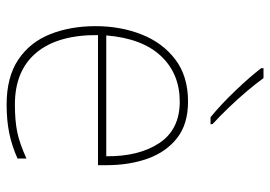

<svg xmlns="http://www.w3.org/2000/svg" viewBox="-138 -668 816 580"><g transform="rotate(90 270.0 -378.0)"><path d="M287 -538Q355 -538 397 -505Q439 -472 459 -416.5Q479 -361 479 -291V-266H86Q85 -145 139 -80Q193 -15 296 -15Q344 -15 378.5 -22Q413 -29 459 -50V-23Q421 -6 382.5 2Q344 10 296 10Q213 10 160.5 -25Q108 -60 83.5 -121Q59 -182 59 -259Q59 -334 84 -397.5Q109 -461 159.5 -499.5Q210 -538 287 -538ZM287 -513Q203 -513 149.5 -456.5Q96 -400 87 -291H452Q453 -390 412 -451.5Q371 -513 287 -513ZM216 -766Q231 -745 255 -716.5Q279 -688 306 -660Q333 -632 355 -612V-606H334Q294 -639 253 -682Q212 -725 186 -759V-766Z"/></g></svg>

Font: Noto Sans Thaana Thin
Style: Regular
Weight: 100
Designer: David Williams
Foundry: Google Inc.
Version: Version 3.001; ttfautohint (v1.8.4.7-5d5b)